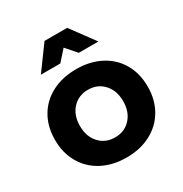

<svg xmlns="http://www.w3.org/2000/svg" viewBox="-176 -894 986 1035"><g transform="rotate(-30 316.5 -377.0)"><path d="M605 -269Q605 -188 569 -125.5Q533 -63 467.5 -28.5Q402 6 317 6Q231 6 165.5 -28.5Q100 -63 64 -125.5Q28 -188 28 -269Q28 -351 64 -413Q100 -475 165.5 -509Q231 -543 317 -543Q402 -543 467.5 -509Q533 -475 569 -413Q605 -351 605 -269ZM182 -267Q182 -201 219.5 -160Q257 -119 317 -119Q376 -119 413.5 -160Q451 -201 451 -267Q451 -333 413.5 -374Q376 -415 317 -415Q257 -415 219.5 -374Q182 -333 182 -267ZM496 -612H374L317 -677L259 -612H138L246 -760H387Z"/></g></svg>

Font: Montserrat SemiBold
Style: Regular
Weight: 600
Designer: Julieta Ulanovsky
Foundry: Julieta Ulanovsky
Version: Version 6.001